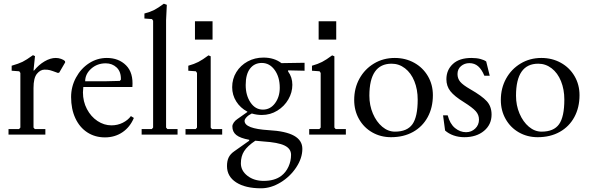

<svg xmlns="http://www.w3.org/2000/svg" viewBox="-20 -727 3180 1037"><path d="M26 0V-30H83L90 -38V-333L84 -342L43 -345V-372Q81 -383 101.5 -393Q122 -403 158 -429L169 -424L161 -346H164Q189 -377 220.5 -395.5Q252 -414 281 -414Q296 -414 310 -409Q324 -404 331 -397L332 -390L300 -335L293 -333Q261 -345 249.5 -348Q238 -351 221 -351Q198 -351 179.5 -328.5Q161 -306 161 -252V-38L168 -30H225V0Z M364 -203Q364 -259 390.5 -308Q417 -357 461 -385.5Q505 -414 557 -414Q621 -414 661 -374Q701 -334 695 -257H430Q428 -237 428 -228Q428 -179 449.5 -138Q471 -97 506.5 -73.5Q542 -50 582 -50Q615 -50 643 -64Q671 -78 687 -100L703 -90Q682 -40 641 -12.5Q600 15 547 15Q493 15 451.5 -12Q410 -39 387 -88.5Q364 -138 364 -203ZM546 -288 627 -290 633 -297Q634 -340 610 -362.5Q586 -385 551 -385Q505 -385 472.5 -356Q440 -327 440 -288Z M807 -615 801 -624 760 -627V-654Q791 -662 812.5 -673Q834 -684 865 -707L881 -701L877 -618V-38L884 -30H939V0H745V-30H800L807 -38Z M1128 -513H1033V-612H1128ZM982 0V-30H1037L1044 -38V-333L1038 -342L997 -345V-372Q1029 -381 1051.5 -392.5Q1074 -404 1106 -428L1118 -423V-38L1125 -30H1180V0Z M1625 -345 1536 -347V-341Q1559 -310 1559 -269Q1559 -228 1537.5 -190.5Q1516 -153 1478 -129.5Q1440 -106 1394 -106Q1367 -106 1340 -114Q1323 -106 1312 -94.5Q1301 -83 1301 -74Q1301 -32 1431 -24Q1523 -19 1568 6Q1613 31 1613 77Q1613 127 1580 177Q1547 227 1495 258.5Q1443 290 1390 290Q1305 290 1255.5 258Q1206 226 1206 170Q1206 142 1215 123.5Q1224 105 1244 91L1326 33V28Q1277 19 1256 2Q1235 -15 1235 -44Q1235 -54 1242.5 -65Q1250 -76 1262 -84L1316 -122V-124Q1278 -144 1256 -179Q1234 -214 1234 -256Q1234 -301 1256.5 -337.5Q1279 -374 1317.5 -395Q1356 -416 1403 -416Q1461 -416 1500 -386L1625 -388ZM1491 -253Q1491 -311 1463.5 -349Q1436 -387 1394 -387Q1354 -387 1330.5 -356.5Q1307 -326 1307 -268Q1307 -212 1333 -173.5Q1359 -135 1400 -135Q1440 -135 1465.5 -169.5Q1491 -204 1491 -253ZM1402 37Q1372 35 1359 33Q1316 62 1298.5 89.5Q1281 117 1281 155Q1281 195 1316.5 222.5Q1352 250 1404 250Q1463 250 1499 223Q1524 204 1538 173.5Q1552 143 1552 109Q1552 76 1517 59Q1482 42 1402 37Z M1796 -513H1701V-612H1796ZM1650 0V-30H1705L1712 -38V-333L1706 -342L1665 -345V-372Q1697 -381 1719.5 -392.5Q1742 -404 1774 -428L1786 -423V-38L1793 -30H1848V0Z M1893 -187Q1893 -251 1921.5 -302.5Q1950 -354 2000 -384Q2050 -414 2112 -414Q2170 -414 2217 -388Q2264 -362 2291 -316Q2318 -270 2318 -213Q2318 -146 2290 -94.5Q2262 -43 2211 -14.5Q2160 14 2092 14Q2036 14 1990.5 -12Q1945 -38 1919 -84Q1893 -130 1893 -187ZM2236 -189Q2236 -244 2218 -288.5Q2200 -333 2167.5 -358Q2135 -383 2095 -383Q1975 -383 1975 -210Q1975 -158 1994 -113.5Q2013 -69 2044.5 -42.5Q2076 -16 2113 -16Q2179 -16 2207.5 -56Q2236 -96 2236 -189Z M2384 -22 2373 -104H2398Q2410 -58 2437.5 -35.5Q2465 -13 2497 -13Q2526 -13 2546.5 -32.5Q2567 -52 2567 -81Q2567 -107 2549.5 -126.5Q2532 -146 2486 -175Q2434 -207 2412.5 -234.5Q2391 -262 2391 -299Q2391 -349 2426 -381.5Q2461 -414 2526 -414Q2554 -414 2574.5 -408.5Q2595 -403 2606 -395L2625 -318H2596Q2582 -352 2562.5 -369Q2543 -386 2515 -386Q2489 -386 2470 -370Q2451 -354 2451 -327Q2451 -303 2465.5 -285.5Q2480 -268 2520 -245Q2583 -209 2609 -180.5Q2635 -152 2635 -108Q2635 -54 2594 -20Q2553 14 2488 14Q2457 14 2430 4.5Q2403 -5 2384 -22Z M2685 -187Q2685 -251 2713.5 -302.5Q2742 -354 2792 -384Q2842 -414 2904 -414Q2962 -414 3009 -388Q3056 -362 3083 -316Q3110 -270 3110 -213Q3110 -146 3082 -94.5Q3054 -43 3003 -14.5Q2952 14 2884 14Q2828 14 2782.5 -12Q2737 -38 2711 -84Q2685 -130 2685 -187ZM3028 -189Q3028 -244 3010 -288.5Q2992 -333 2959.5 -358Q2927 -383 2887 -383Q2767 -383 2767 -210Q2767 -158 2786 -113.5Q2805 -69 2836.5 -42.5Q2868 -16 2905 -16Q2971 -16 2999.5 -56Q3028 -96 3028 -189Z"/></svg>

Font: EB Squaramond
Style: Regular
Weight: 400
Designer: Jake Brussel Faria
Foundry: Jake Brussel Faria
Version: Version 0.002